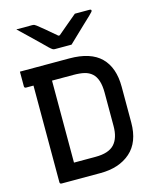

<svg xmlns="http://www.w3.org/2000/svg" viewBox="-136 -1038 922 1131"><g transform="rotate(-15 325.0 -473.0)"><path d="M365 -775H263Q256 -775 250 -778.5Q244 -782 230 -795Q220 -806 193 -831.5Q166 -857 134 -888.5Q102 -920 74 -946Q94 -945 120.5 -945.5Q147 -946 168 -946Q179 -946 183.5 -944Q188 -942 196 -936Q210 -925 237.5 -902.5Q265 -880 304 -846H312Q350 -878 379 -902.5Q408 -927 431 -946H519Q531 -946 531 -939Q531 -935 527 -930.5Q523 -926 509 -912Q492 -896 464.5 -870Q437 -844 410 -818Q383 -792 365 -775ZM586 -241Q586 -121 517 -60.5Q448 0 334 0H97Q86 0 86 -11V-600H41Q30 -600 30 -611V-700H331Q461 -700 523.5 -638Q586 -576 586 -459ZM199 -100H331Q411 -100 445.5 -137.5Q480 -175 480 -248V-452Q480 -536 442 -570Q423 -587 396 -593.5Q369 -600 327 -600H199Z"/></g></svg>

Font: Recursive Sn Lnr St Med
Style: Regular
Weight: 500
Version: Version 1.085;hotconv 1.1.0;makeotfexe 2.6.0; ttfautohint (v